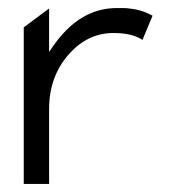

<svg xmlns="http://www.w3.org/2000/svg" viewBox="-20 -467 435 477"><path d="M102 -10H39V-399L102 -446V-338L111 -351Q177 -447 270 -447Q279 -447 286.5 -447Q294 -447 300.5 -446Q307 -445 311.5 -444.5Q316 -444 321.5 -442.5Q327 -441 329.5 -440.5Q332 -440 337 -438Q342 -436 343.5 -435.5Q345 -435 351 -432Q357 -429 359 -428L334 -368Q308 -385 262 -385Q197 -385 150 -331Q102 -276 102 -196Z"/></svg>

Font: Charger Pro
Style: Lit
Weight: 300
Designer: Jasper
Foundry: Cannot Into Space Fonts
Version: Version 1.09